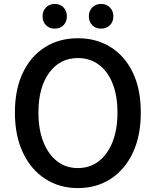

<svg xmlns="http://www.w3.org/2000/svg" viewBox="-20 -945 794 979"><path d="M377 14Q283 14 210.5 -33Q138 -80 97 -166.5Q56 -253 56 -371Q56 -490 97 -575Q138 -660 210.5 -705Q283 -750 377 -750Q472 -750 544.5 -704.5Q617 -659 657.5 -574.5Q698 -490 698 -371Q698 -253 657.5 -166.5Q617 -80 544.5 -33Q472 14 377 14ZM377 -88Q438 -88 483.5 -123Q529 -158 554 -221.5Q579 -285 579 -371Q579 -457 554 -519.5Q529 -582 483.5 -615.5Q438 -649 377 -649Q286 -649 231 -574.5Q176 -500 176 -371Q176 -285 201 -221.5Q226 -158 271 -123Q316 -88 377 -88ZM259 -799Q232 -799 214.5 -816.5Q197 -834 197 -862Q197 -889 214.5 -907Q232 -925 259 -925Q287 -925 304 -907Q321 -889 321 -862Q321 -834 304 -816.5Q287 -799 259 -799ZM495 -799Q468 -799 450.5 -816.5Q433 -834 433 -862Q433 -889 450.5 -907Q468 -925 495 -925Q523 -925 540.5 -907Q558 -889 558 -862Q558 -834 540.5 -816.5Q523 -799 495 -799Z"/></svg>

Font: Source Han Sans TC Medium
Style: Regular
Weight: 500
Designer: Ryoko NISHIZUKA Ë•øÂ°öÊ∂ºÂ≠ê (kana, bopomofo & ideographs); Paul D. Hunt (Latin, Greek & Cyrillic); Sandoll Communicatio
Foundry: Adobe
Version: Version 2.004;hotconv 1.0.118;makeotfexe 2.5.65603